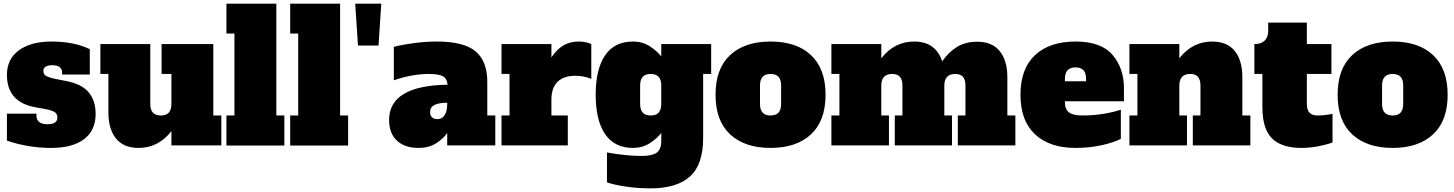

<svg xmlns="http://www.w3.org/2000/svg" viewBox="-20 -798 7981 1054"><path d="M18 -26V-174H180V-164Q180 -116 241 -116Q295 -116 295 -153Q295 -173 279.5 -183Q264 -193 225 -200L175 -209Q18 -237 18 -387Q18 -474 84 -522Q150 -570 262 -570Q387 -570 473 -528V-389H321V-399Q321 -419 307.5 -429.5Q294 -440 268 -440Q218 -440 218 -408Q218 -391 232 -382Q246 -373 283 -365L340 -354Q429 -337 467 -291Q505 -245 505 -173Q505 -82 441.5 -34Q378 14 261 14Q135 14 18 -26Z M1195 -164V0H921V-78Q849 14 741 14Q658 14 616.5 -38Q575 -90 575 -181V-392H531V-556H805V-228Q805 -195 819.5 -179.5Q834 -164 863 -164Q892 -164 906.5 -179.5Q921 -195 921 -228V-392H867V-556H1151V-164Z M1223 1V-164H1267V-614H1223V-778H1497V-164H1541V1Z M1573 1V-164H1617V-614H1573V-778H1847V-164H1891V1Z M1945 -548 1930 -778H2073L2058 -548Z M2699 -164V0H2435V-68Q2413 -36 2373.5 -11Q2334 14 2277 14Q2202 14 2159 -26Q2116 -66 2116 -139Q2116 -328 2437 -333Q2434 -367 2411 -379.5Q2388 -392 2333 -392Q2288 -392 2236.5 -382.5Q2185 -373 2142 -357V-541Q2195 -554 2257 -562Q2319 -570 2378 -570Q2527 -570 2591 -516Q2655 -462 2655 -349V-164ZM2435 -234Q2390 -234 2365.5 -222Q2341 -210 2341 -182Q2341 -165 2351.5 -154.5Q2362 -144 2381 -144Q2407 -144 2421 -166Q2435 -188 2435 -228Z M3226 -556V-365Q3185 -382 3138 -382Q3075 -382 3041 -349Q3007 -316 3007 -251V-164H3097V0H2733V-164H2777V-392H2733V-556H3007V-483Q3035 -525 3071 -547.5Q3107 -570 3158 -570Q3178 -570 3196 -566Q3214 -562 3226 -556Z M3312 203V39Q3418 58 3502 58Q3559 58 3584.5 40.5Q3610 23 3610 -25V-68Q3585 -36 3545.5 -11Q3506 14 3455 14Q3353 14 3301.5 -62Q3250 -138 3250 -278Q3250 -418 3301.5 -494Q3353 -570 3455 -570Q3506 -570 3545.5 -545Q3585 -520 3610 -488V-556H3884V-392H3840V-40Q3840 105 3768 170.5Q3696 236 3551 236Q3479 236 3413.5 226Q3348 216 3312 203ZM3610 -228V-328Q3610 -361 3595.5 -376.5Q3581 -392 3552 -392Q3523 -392 3508.5 -376.5Q3494 -361 3494 -328V-228Q3494 -195 3508.5 -179.5Q3523 -164 3552 -164Q3581 -164 3595.5 -179.5Q3610 -195 3610 -228Z M3908 -278Q3908 -421 3988 -495.5Q4068 -570 4210 -570Q4354 -570 4433 -494.5Q4512 -419 4512 -278Q4512 -135 4432 -60.5Q4352 14 4210 14Q4068 14 3988 -60.5Q3908 -135 3908 -278ZM4268 -228V-328Q4268 -361 4253.5 -376.5Q4239 -392 4210 -392Q4181 -392 4166.5 -376.5Q4152 -361 4152 -328V-228Q4152 -195 4166.5 -179.5Q4181 -164 4210 -164Q4239 -164 4253.5 -179.5Q4268 -195 4268 -228Z M5554 -164V0H5238V-164H5280V-328Q5280 -361 5266 -376.5Q5252 -392 5224 -392Q5164 -392 5164 -328V-164H5206V0H4892V-164H4934V-328Q4934 -361 4920 -376.5Q4906 -392 4878 -392Q4818 -392 4818 -328V-164H4860V0H4544V-164H4588V-392H4544V-556H4818V-478Q4890 -570 4998 -570Q5059 -570 5097.5 -541.5Q5136 -513 5152 -461Q5188 -513 5234.5 -541Q5281 -569 5344 -569Q5427 -569 5468.5 -517Q5510 -465 5510 -374V-164Z M5582 -278Q5582 -421 5662 -495.5Q5742 -570 5884 -570Q6025 -570 6087.5 -496.5Q6150 -423 6150 -314V-242H5826V-236Q5826 -199 5848 -181.5Q5870 -164 5921 -164Q5982 -164 6037 -173Q6092 -182 6133 -196V-36Q6098 -17 6030.5 -1.5Q5963 14 5884 14Q5742 14 5662 -60.5Q5582 -135 5582 -278ZM5942 -352V-364Q5942 -398 5927.5 -413Q5913 -428 5884 -428Q5855 -428 5840.5 -412.5Q5826 -397 5826 -364V-352Z M6844 -164V0H6528V-164H6570V-328Q6570 -361 6556 -376.5Q6542 -392 6514 -392Q6454 -392 6454 -328V-164H6496V0H6180V-164H6224V-392H6180V-556H6454V-478Q6526 -570 6634 -570Q6717 -570 6758.5 -518Q6800 -466 6800 -375V-164Z M6910 -211V-392H6866V-556Q6904 -556 6923 -575.5Q6942 -595 6942 -629V-674H7154V-556H7289V-392H7154V-228Q7154 -195 7168.5 -179.5Q7183 -164 7212 -164Q7250 -164 7295 -173V-16Q7267 -5 7219.5 4.5Q7172 14 7123 14Q7017 14 6963.5 -37.5Q6910 -89 6910 -211Z M7323 -278Q7323 -421 7403 -495.5Q7483 -570 7625 -570Q7769 -570 7848 -494.5Q7927 -419 7927 -278Q7927 -135 7847 -60.5Q7767 14 7625 14Q7483 14 7403 -60.5Q7323 -135 7323 -278ZM7683 -228V-328Q7683 -361 7668.5 -376.5Q7654 -392 7625 -392Q7596 -392 7581.5 -376.5Q7567 -361 7567 -328V-228Q7567 -195 7581.5 -179.5Q7596 -164 7625 -164Q7654 -164 7668.5 -179.5Q7683 -195 7683 -228Z"/></svg>

Font: Alfa Slab One
Style: Regular
Weight: 400
Designer: JM Sole
Foundry: JM Sole
Version: Version 2.000